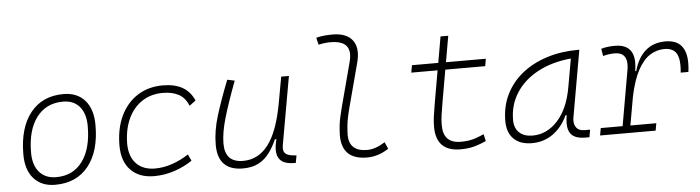

<svg xmlns="http://www.w3.org/2000/svg" viewBox="-47 -941 4195 1150"><g transform="rotate(-5 2051.0 -366.0)"><path d="M245.1 9.8Q162.6 9.8 116.2 -42.5Q69.8 -94.7 69.8 -187.5Q69.8 -347.7 141.4 -437.5Q212.9 -527.3 339.8 -527.3Q422.9 -527.3 469.2 -474.1Q515.6 -420.9 515.6 -325.2Q515.6 -167.5 444.1 -78.9Q372.6 9.8 245.1 9.8ZM254.9 -35.2Q355.5 -35.2 412.1 -111.3Q468.8 -187.5 468.8 -323.7Q468.8 -398.4 433.3 -440.4Q397.9 -482.4 334 -482.4Q231.9 -482.4 174.3 -406Q116.7 -329.6 116.7 -193.8Q116.7 -119.1 153.3 -77.1Q189.9 -35.2 254.9 -35.2Z M849.1 -35.2Q900.4 -35.2 953.4 -53.5Q1006.3 -71.8 1051.3 -102.1L1069.8 -63Q1022.5 -30.3 962.6 -10.3Q902.8 9.8 839.8 9.8Q749.5 9.8 698.7 -43Q647.9 -95.7 647.9 -189.9Q647.9 -292 683.8 -367.7Q719.7 -443.4 784.9 -485.4Q850.1 -527.3 937.5 -527.3Q1080.6 -527.3 1125 -419.9L1087.4 -391.6Q1067.9 -440.4 1029.1 -461.4Q990.2 -482.4 933.6 -482.4Q861.8 -482.4 808.1 -446.8Q754.4 -411.1 724.9 -346.7Q695.3 -282.2 694.8 -195.8Q695.8 -120.1 736.3 -77.6Q776.9 -35.2 849.1 -35.2Z M1373.5 10.3Q1222.7 10.3 1222.7 -145Q1222.7 -227.1 1250.5 -317.6Q1278.3 -408.2 1325.2 -527.3L1369.6 -518.1Q1320.8 -388.7 1295.2 -300.8Q1269.5 -212.9 1269.5 -147.5Q1269.5 -34.7 1378.4 -34.7Q1469.2 -34.7 1529.3 -112.8Q1589.4 -190.9 1620.1 -358.4L1648.9 -517.6H1695.3L1622.6 -106.9Q1621.1 -97.7 1621.1 -89.8Q1621.1 -69.3 1632.3 -58.1Q1647.5 -43 1690.4 -40.5L1699.2 -40L1690.9 4.9H1685.5Q1632.8 4.9 1607.7 -13.9Q1582.5 -32.7 1579.1 -66.9Q1578.1 -74.2 1578.1 -82Q1578.1 -110.8 1587.9 -147H1578.6Q1559.6 -103 1533.4 -67.4Q1507.3 -31.7 1468.8 -10.7Q1430.2 10.3 1373.5 10.3Z M2120.1 9.8Q1968.3 9.8 1968.3 -135.7Q1968.3 -157.2 1972.2 -195.6Q1976.1 -233.9 1993.7 -300.3L2064.9 -569.3Q2071.8 -594.7 2071.8 -614.7Q2071.8 -697.3 1961.9 -697.3Q1925.3 -697.3 1888.7 -688.5L1878.4 -731Q1902.8 -737.8 1927.7 -740Q1952.6 -742.2 1977.5 -742.2Q2060.5 -742.2 2096.7 -695.3Q2118.7 -667 2118.7 -623Q2118.7 -594.7 2109.4 -559.6L2040.5 -300.3Q2022 -230 2018.6 -192.1Q2015.1 -154.3 2015.1 -138.2Q2013.7 -35.2 2124.5 -35.2Q2173.8 -35.2 2231.9 -72.3L2249.5 -31.2Q2186.5 9.8 2120.1 9.8Z M2682.1 9.8Q2534.7 9.8 2534.7 -138.2Q2534.7 -170.9 2539.1 -201.7Q2543.5 -232.4 2552.7 -287.1L2585.4 -473.6H2427.2L2435.1 -517.6H2593.3L2620.6 -674.3H2667L2639.6 -517.6H2879.4L2871.6 -473.6H2631.8L2599.1 -287.1Q2589.8 -232.9 2585.7 -203.6Q2581.5 -174.3 2581.5 -143.1Q2581.5 -35.2 2686.5 -35.2Q2725.6 -35.2 2755.6 -42.5Q2785.6 -49.8 2826.7 -68.4L2835.9 -26.4Q2803.2 -11.2 2766.6 -0.7Q2730 9.8 2682.1 9.8Z M3111.3 10.3Q3040.5 10.3 3001.7 -27.8Q2962.9 -65.9 2962.9 -135.3Q2962.9 -223.1 2998 -294.7Q3033.2 -366.2 3096.7 -417Q3160.2 -467.8 3246.1 -495.1Q3332 -522.5 3433.1 -522.5H3441.9L3372.1 -126Q3369.6 -113.3 3369.6 -102.1Q3369.6 -78.1 3380.4 -63Q3395.5 -40 3430.2 -40H3464.4L3456.5 4.9H3433.6Q3365.7 4.9 3342.8 -29.8Q3327.6 -51.8 3327.6 -90.3Q3327.6 -111.8 3332.5 -138.7H3325.2Q3292 -66.9 3236.6 -28.3Q3181.2 10.3 3111.3 10.3ZM3118.7 -34.7Q3204.6 -34.7 3269.5 -105.5Q3334.5 -176.3 3356.9 -306.2L3386.7 -474.6Q3271.5 -463.4 3187 -418Q3102.5 -372.6 3056.2 -300.5Q3009.8 -228.5 3009.8 -137.7Q3009.8 -88.9 3038.6 -61.8Q3067.4 -34.7 3118.7 -34.7Z M3521 0 3528.8 -43.9H3660.2L3718.8 -377.9Q3721.7 -396 3721.7 -411.1Q3721.7 -482.4 3650.4 -482.4Q3614.3 -482.4 3580.6 -472.7L3573.2 -516.6Q3593.8 -522.9 3614.5 -525.1Q3635.3 -527.3 3656.2 -527.3Q3768.6 -527.3 3768.6 -415.5Q3768.6 -393.1 3764.2 -365.7H3770.5Q3791 -442.9 3838.6 -485.1Q3886.2 -527.3 3959 -527.3Q4085 -527.3 4085 -386.7Q4085 -361.8 4081.1 -333H4034.7Q4037.1 -356 4037.1 -375.5Q4037.1 -419.9 4023.4 -445.8Q4002.9 -482.4 3949.2 -482.4Q3903.3 -482.4 3862.8 -457Q3822.3 -431.6 3790.3 -373Q3758.3 -314.5 3737.3 -215.3L3707 -43.9H3862.8L3855 0Z"/></g></svg>

Font: CaskaydiaCove NFP ExtraLight
Style: Italic
Weight: 200
Italic angle: -10°
Designer: Aaron Bell
Foundry: Saja Typeworks
Version: Version 2111.001; VTT 6.35;Nerd Fonts 3.1.1